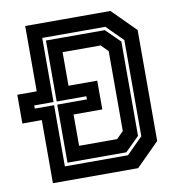

<svg xmlns="http://www.w3.org/2000/svg" viewBox="-79 -771 771 842"><g transform="rotate(-10 306.0 -350.0)"><path d="M89 0V-281H2.5V-409H89V-700H468.5L571.5 -597V-103L468.5 0ZM153.5 -63.5H434.5L506.5 -135.5V-563.5L434.5 -635.5H153.5V-350H67.5V-336H153.5ZM167.5 -77.5V-336H299.5V-350H167.5V-621.5H429.5L492.5 -559.5V-139.5L429.5 -77.5ZM230.5 -141.5H400L430.5 -172V-528L400 -558.5H230.5V-409H358.5V-281H230.5Z"/></g></svg>

Font: Tourney Thin
Style: Bold
Weight: 700
Version: Version 1.015